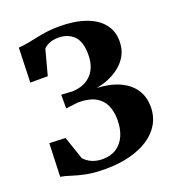

<svg xmlns="http://www.w3.org/2000/svg" viewBox="-137 -858 885 975"><g transform="rotate(-20 305.0 -370.5)"><path d="M268.5 10Q204.5 10 161.8 1Q119 -8 89.5 -18Q60 -28 36.5 -31.5L43 -211L129.5 -207.5L172 -82.5Q184.5 -69 200.2 -59.8Q216 -50.5 234 -46.2Q252 -42 270.5 -42Q315.5 -42 346.2 -62.5Q377 -83 393 -119.5Q409 -156 409 -204.5Q409 -250 393.5 -284Q378 -318 343.5 -336.8Q309 -355.5 251 -355.5L184 -347.5V-421.5L240.5 -418Q267 -418 292.5 -426Q318 -434 338.5 -451.8Q359 -469.5 371 -498Q383 -526.5 383 -567.5Q383 -636.5 351.5 -667.8Q320 -699 266.5 -699Q240 -699 217.5 -689Q195 -679 188 -668L152 -533H57.5L63.5 -720Q89.5 -721.5 114.5 -726.2Q139.5 -731 166.2 -736.8Q193 -742.5 223.8 -746.8Q254.5 -751 292 -751Q374.5 -751 433.5 -730.2Q492.5 -709.5 524 -670.5Q555.5 -631.5 555.5 -576Q555.5 -534 538.5 -502.2Q521.5 -470.5 493.2 -447.8Q465 -425 431.5 -411.2Q398 -397.5 365 -392Q437 -388.5 487.2 -365.5Q537.5 -342.5 564 -302.8Q590.5 -263 590.5 -209Q590.5 -157.5 566.8 -116.8Q543 -76 499.8 -47.8Q456.5 -19.5 397.8 -4.8Q339 10 268.5 10Z"/></g></svg>

Font: Merriweather 60pt ExtraBold
Style: Regular
Weight: 800
Version: Version 2.100